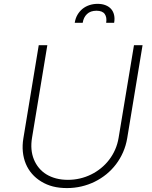

<svg xmlns="http://www.w3.org/2000/svg" viewBox="-20 -961 787 993"><path d="M100.9 -245.7 180.4 -727.3H224.8L145.6 -248.2Q135.3 -185.7 155.2 -136.7Q165.1 -112.2 181.5 -92.5Q197.8 -72.8 220.2 -59.1Q242.5 -45.5 270.4 -38.2Q298.3 -30.9 331.3 -30.9Q363.3 -30.9 393.6 -38Q424 -45.1 451.3 -58.6Q478.7 -72.1 502.3 -91.3Q525.9 -110.4 544.4 -134.6Q562.9 -158.7 575.5 -187.3Q588.1 -215.9 593.4 -248.2L672.9 -727.3H717.3L637.8 -245.7Q631.4 -207.7 616.5 -173.8Q601.6 -139.9 579.9 -111.3Q558.2 -82.7 530.4 -60Q502.5 -37.3 470 -21.3Q437.5 -5.3 401.3 3.2Q365.1 11.7 326.3 11.7Q286.6 11.7 253.9 3.4Q221.2 -5 193.5 -22Q165.8 -38.7 145.6 -62Q125.4 -85.2 113.5 -113.8Q101.6 -142.4 98.2 -175.8Q94.8 -209.2 100.9 -245.7ZM366.5 -843Q370 -866.1 380.5 -884.2Q391 -902.3 406.4 -915Q421.9 -927.6 441.9 -934.3Q462 -941.1 484.7 -941.1Q508.5 -941.1 526.3 -933.9Q544 -926.8 555 -914.1Q566.1 -901.3 570.1 -883.2Q574.2 -865.1 570.3 -843H529.1Q533.7 -871.4 521.7 -888.5Q509.6 -905.5 479 -905.5Q447.8 -905.5 429.9 -888.3Q411.9 -871.1 407.7 -843Z"/></svg>

Font: Inter P Extra Light
Style: Italic
Weight: 200
Italic angle: 9.39999°
Designer: Rasmus Andersson
Foundry: rsms
Version: Version 3.018;git-588b23468